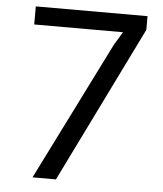

<svg xmlns="http://www.w3.org/2000/svg" viewBox="-52 -779 701 825"><g transform="rotate(5 298.0 -366.5)"><path d="M551 -733V-674L220 0H119L418 -599L452 -655H69V-733Z"/></g></svg>

Font: SpoqaHanSansJP-Regular
Style: Regular
Weight: 400
Designer: [Source Han Sans]
Ryoko NISHIZUKA  (kana & ideographs); Paul D. Hunt (Latin, Greek & Cyrillic); Wenlong ZHANG  (bopomofo
Foundry: Spoqa (http://bi.spoqa.com)
Version: Version 1.002.20150607